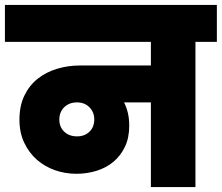

<svg xmlns="http://www.w3.org/2000/svg" viewBox="-34 -760 901 780"><path d="M279 -206Q310 -206 329.5 -225Q349 -244 349 -275Q349 -304 329.5 -324Q310 -344 279 -344Q247 -344 227 -324.5Q207 -305 207 -274Q207 -244 227 -225Q247 -206 279 -206ZM-14 -740H847V-590H760V0H579V-344H470Q480 -324 485.5 -301Q491 -278 491 -249Q491 -200 473.5 -163.5Q456 -127 426.5 -102.5Q397 -78 358 -66Q319 -54 276 -54Q231 -54 189.5 -68.5Q148 -83 116 -111Q84 -139 64.5 -180Q45 -221 45 -274Q45 -330 65 -371.5Q85 -413 119 -440Q153 -467 197.5 -480.5Q242 -494 292 -494H579V-590H-14Z"/></svg>

Font: SVN-Poppins ExtraBold
Style: Regular
Weight: 800
Designer: Ninad Kale (Devanagari), Jonny Pinhorn (Latin)
Foundry: Indian Type Foundry
Version: Version 3.002 2017; ttfautohint (v1.8.3)